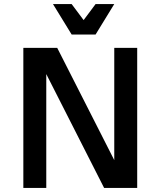

<svg xmlns="http://www.w3.org/2000/svg" viewBox="-20 -926 791 946"><path d="M95 0V-690H262L543 -137V-690H656V0H493L208 -561V0ZM543 -906 451 -756H333L241 -906H333L392 -827L451 -906Z"/></svg>

Font: Radio Canada Medium
Style: Regular
Weight: 500
Designer: Charles Daoud, Etienne Aubert Bonn, Alexandre Saumier Demers, Jacques Le Bailly
Foundry: Radio-Canada
Version: Version 2.104; ttfautohint (v1.8.4.7-5d5b);gftools[0.9.28.de